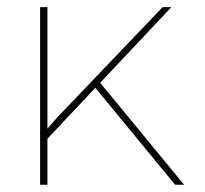

<svg xmlns="http://www.w3.org/2000/svg" viewBox="-20 -508 563 528"><path d="M110.4 0H90.3V-488.3H110.4V-154.3L138.7 -186.5L427.2 -488.3H451.2L255.4 -280.3L486.3 0H461.4L242.2 -266.6L110.4 -126.5Z"/></svg>

Font: Kumbh Sans Thin
Style: Regular
Weight: 250
Version: Version 1.004